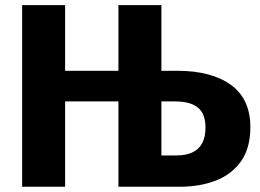

<svg xmlns="http://www.w3.org/2000/svg" viewBox="-20 -713 991 733"><path d="M64.5 -693.4H228.6V-442.8H445.8V-325.8H228.6V0H64.5ZM432.1 -693.4H596.2V-119.6H653.8Q689.2 -119.6 713.7 -130.8Q738.2 -142 751.3 -165.4Q764.5 -188.8 764.5 -225.9Q764.5 -278.3 735.9 -302Q707.4 -325.8 647.2 -325.8H580.2V-442.8H656.2Q787.1 -442.8 861.5 -389Q935.8 -335.2 935.8 -227.3Q935.8 -148.8 900.9 -98.4Q865.9 -48 804.8 -24Q743.7 0 665.1 0H432.1Z"/></svg>

Font: Fira Sans Variable
Style: Regular
Weight: 400
Designer: Carrois Corporate & Edenspiekermann AG
Foundry: Carrois Corporate GbR & Edenspiekermann AG
Version: Version 4.202